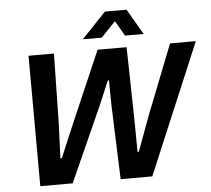

<svg xmlns="http://www.w3.org/2000/svg" viewBox="-60 -1003 1176 1069"><g transform="rotate(-5 527.5 -468.5)"><path d="M120 -729H262L255 -344L247 -145H255L335 -334L506 -729H668L676 -339L678 -143H685L759 -343L911 -729H1055L748 0H571L556 -412L554 -554H548L490 -417L303 0H122ZM565 -937H686L769 -794H665L616 -879L535 -794H429Z"/></g></svg>

Font: Mona Sans SemiBold
Style: Italic
Weight: 600
Italic angle: -11.7°
Designer: Deni Anggara
Foundry: GitHub
Version: Version 2.000